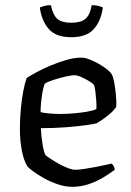

<svg xmlns="http://www.w3.org/2000/svg" viewBox="-20 -723 507 743"><path d="M260 0Q233 0 204.5 -9.5Q176 -19 151 -33Q126 -47 109 -59.5Q92 -72 87 -78Q73 -98 65 -138Q57 -178 57 -222Q57 -263 60.5 -301Q64 -339 70 -370Q76 -401 83 -421Q97 -430 121.5 -443.5Q146 -457 176 -469.5Q206 -482 237 -491Q268 -500 295 -500Q311 -500 335 -489.5Q359 -479 380.5 -464.5Q402 -450 410 -439Q417 -430 421.5 -406.5Q426 -383 428.5 -356Q431 -329 430 -310Q421 -296 406.5 -283.5Q392 -271 377.5 -261Q363 -251 354 -246Q344 -243 312 -238.5Q280 -234 234.5 -230.5Q189 -227 138 -227Q140 -192 145 -162.5Q150 -133 156 -123Q161 -118 175.5 -108.5Q190 -99 208 -89Q226 -79 243 -72.5Q260 -66 272 -66Q284 -66 304 -69Q324 -72 345.5 -76Q367 -80 385 -84Q403 -88 412 -90Q416 -87 420 -80Q424 -73 424 -66Q403 -50 376.5 -34.5Q350 -19 320.5 -9.5Q291 0 260 0ZM214 -282Q240 -282 267.5 -284.5Q295 -287 318 -291Q341 -295 353 -301Q354 -314 352.5 -333.5Q351 -353 349 -370Q347 -387 343 -395Q341 -399 326.5 -408Q312 -417 295.5 -424.5Q279 -432 268 -432Q257 -432 233 -426.5Q209 -421 186 -413.5Q163 -406 153 -399Q148 -386 144.5 -366.5Q141 -347 139 -326.5Q137 -306 137 -289Q149 -286 170.5 -284Q192 -282 214 -282ZM256 -579Q196 -579 168.5 -611Q141 -643 134 -694Q141 -697 151.5 -700Q162 -703 177 -703Q185 -664 202.5 -649.5Q220 -635 256 -635Q292 -635 310 -649.5Q328 -664 335 -703Q350 -703 361.5 -700Q373 -697 378 -694Q371 -642 343 -610.5Q315 -579 256 -579Z"/></svg>

Font: Texturina 12pt Light
Style: Regular
Weight: 300
Designer: Guillermo Torres Carreño
Foundry: Omnibus-Type
Version: Version 1.002